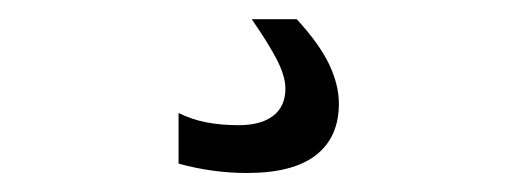

<svg xmlns="http://www.w3.org/2000/svg" viewBox="-20 -20 540 200"><path d="M289.1 0Q312.5 25.4 322.8 46.9Q333 68.4 333 87.9Q333 123 309.1 141.6Q285.2 160.2 237.3 160.2Q218.8 160.2 201.2 157.7Q183.6 155.3 166 150.4V97.7Q179.7 104.5 194.8 107.4Q210 110.4 228.5 110.4Q252 110.4 264.6 100.6Q277.3 90.8 277.3 72.3Q277.3 59.6 268.6 42.5Q259.8 25.4 242.2 0Z"/></svg>

Font: BabelStone Irk Bitig Colour
Style: Regular
Weight: 400
Designer: Andrew West
Foundry: BabelStone
Version: Version 1.03 June 7, 2023